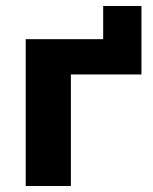

<svg xmlns="http://www.w3.org/2000/svg" viewBox="-20 -622 510 642"><path d="M66 0V-491H325V-602H453V-373H217V0Z"/></svg>

Font: Nunito Sans 12pt ExtraBold
Style: Regular
Weight: 800
Designer: Vernon Adams
Foundry: Vernon Adams
Version: Version 3.101;gftools[0.9.27]